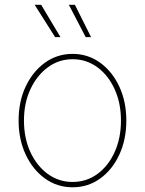

<svg xmlns="http://www.w3.org/2000/svg" viewBox="-20 -775 609 806"><path d="M284.7 11.2Q220.2 11.2 168.9 -25.6Q117.7 -62.5 87.9 -126Q58.1 -189.5 58.1 -269Q58.1 -349.1 87.9 -412.1Q117.7 -475.1 168.9 -512Q220.2 -548.8 284.7 -548.8Q349.1 -548.8 400.1 -512Q451.2 -475.1 480.7 -411.9Q510.3 -348.6 510.3 -269Q510.3 -189.5 481 -126Q451.7 -62.5 400.6 -25.6Q349.6 11.2 284.7 11.2ZM284.7 -11.2Q343.3 -11.2 389.2 -44.9Q435.1 -78.6 461.4 -137Q487.8 -195.3 487.8 -269Q487.8 -342.3 461.2 -400.6Q434.6 -459 388.7 -492.7Q342.8 -526.4 284.7 -526.4Q227.1 -526.4 180.9 -492.4Q134.8 -458.5 107.7 -400.4Q80.6 -342.3 80.6 -269Q80.6 -195.3 107.4 -137Q134.3 -78.6 180.4 -44.9Q226.6 -11.2 284.7 -11.2ZM339.8 -619.1 269 -754.9H294.4L362.3 -619.1ZM211.4 -619.1 125.5 -754.9H152.8L233.9 -619.1Z"/></svg>

Font: Inter 17pt Thin
Style: Regular
Weight: 250
Version: Version 4.001;git-66647c0bb